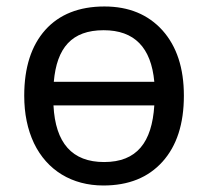

<svg xmlns="http://www.w3.org/2000/svg" viewBox="-20 -566 645 596"><path d="M550.8 -269C550.8 -354.5 528.8 -421.9 484.4 -471.7C439.9 -521 379.9 -545.9 304.2 -545.9C225.6 -545.9 164.1 -521.5 120.6 -473.1C77.1 -424.3 55.2 -356.4 55.2 -269C55.2 -212.9 65.4 -164.1 85.4 -121.6C126 -37.1 203.6 9.8 300.8 9.8C378.9 9.8 439.9 -14.6 484.4 -64C528.8 -113.3 550.8 -181.6 550.8 -269ZM301.8 -472.2C397 -472.2 449.2 -418.9 459 -312H147C156.2 -417.5 202.6 -472.2 301.8 -472.2ZM303.2 -63C204.1 -63 151.9 -121.6 146 -238.8H459C451.7 -124 404.8 -63 303.2 -63Z"/></svg>

Font: Noto Reveo Sans
Style: Regular
Weight: 400
Designer: Monotype Design team
Foundry: Monotype Imaging Inc.
Version: Version 1.04